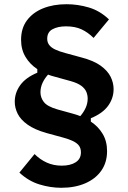

<svg xmlns="http://www.w3.org/2000/svg" viewBox="-20 -730 609 911"><path d="M488 -13Q488 41 460.5 80Q433 119 384 140Q335 161 271 161Q219 161 167 145Q115 129 72 89L144 1Q170 27 202 41.5Q234 56 273 56Q314 56 339 40Q364 24 364 -7Q364 -26 355 -38.5Q346 -51 326.5 -60.5Q307 -70 277 -78L200 -99Q144 -115 111 -138.5Q78 -162 64 -190Q50 -218 50 -247Q50 -290 76 -326Q102 -362 157 -385V-402Q122 -425 101 -460Q80 -495 80 -541Q80 -596 108 -633.5Q136 -671 184.5 -690.5Q233 -710 296 -710Q349 -710 401.5 -694.5Q454 -679 497 -638L424 -550Q398 -576 367.5 -590.5Q337 -605 293 -605Q255 -605 229.5 -591.5Q204 -578 204 -546Q204 -529 213.5 -516.5Q223 -504 242 -495Q261 -486 291 -478L368 -457Q425 -442 458 -418Q491 -394 505 -365.5Q519 -337 519 -307Q519 -264 493 -228Q467 -192 411 -169V-153Q446 -130 467 -95Q488 -60 488 -13ZM396 -262Q396 -279 389.5 -294.5Q383 -310 365.5 -323Q348 -336 316 -345L240 -366Q232 -368 224 -370.5Q216 -373 208 -376Q191 -357 181.5 -336Q172 -315 172 -292Q172 -267 188 -246Q204 -225 252 -211L328 -190Q336 -188 344.5 -185Q353 -182 361 -179Q378 -199 387 -219.5Q396 -240 396 -262Z"/></svg>

Font: IBM Plex Sans
Style: Bold
Weight: 700
Designer: Mike Abbink, Paul van der Laan, Pieter van Rosmalen
Foundry: Bold Monday
Version: Version 3.201